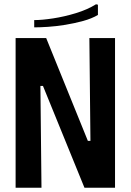

<svg xmlns="http://www.w3.org/2000/svg" viewBox="-20 -878 612 898"><path d="M398 -700H518V0H375L181 -476H169L174 0H53V-700H196L391 -219H403ZM429 -858 438 -856V-808Q409 -791 369 -780Q329 -769 286 -762Q243 -755 205 -752.5Q167 -750 140 -750V-784Q176 -784 228.5 -792Q281 -800 335 -816.5Q389 -833 429 -858Z"/></svg>

Font: Phudu Medium
Style: Regular
Weight: 500
Version: Version 1.005;gftools[0.9.23]